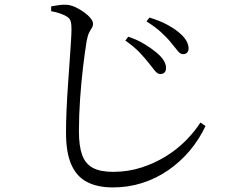

<svg xmlns="http://www.w3.org/2000/svg" viewBox="-20 -768 1040 831"><path d="M623.1 -496.1Q605.1 -519.1 582.8 -542.3Q560.5 -565.6 522.5 -592.5L535.4 -609.2Q577.5 -594.5 607.5 -575.8Q637.6 -557 657.3 -540.5Q700.8 -504 698.5 -471.1Q697.7 -459.4 691.3 -453.5Q684.9 -447.6 674 -447.6Q661.8 -447.6 650.7 -461.3Q639.6 -474.9 623.1 -496.1ZM721.5 -581.8Q703.8 -604.2 677.4 -628.3Q651.1 -652.4 614 -675.3L626.9 -692Q670.6 -678.7 701 -662.5Q731.4 -646.4 750.1 -630.9Q796.2 -594.8 796.2 -558.2Q796.2 -547.1 789.9 -540.3Q783.6 -533.6 772.5 -533.6Q760.5 -533.6 749.9 -546.9Q739.3 -560.3 721.5 -581.8ZM201.4 -719.5V-740.4Q221.4 -744.1 237.4 -746.2Q253.4 -748.2 266.7 -747.4Q284.6 -746.7 304.5 -737.8Q324.4 -728.9 342.2 -716.2Q360 -703.5 371.3 -690Q382.6 -676.5 382.6 -665.6Q382.6 -655.1 377.3 -647Q371.9 -639 365.9 -627.1Q359.8 -615.2 355.2 -591.4Q347.4 -544 339.5 -478.2Q331.7 -412.4 326.6 -339.7Q321.6 -267 321.6 -199Q321.6 -135.8 335.6 -97.2Q349.6 -58.7 382.1 -41.4Q414.6 -24.2 469.3 -24.2Q533.5 -24.2 591.1 -42.6Q648.7 -61.1 697.6 -91.3Q746.4 -121.6 784.3 -159.8Q822.3 -198.1 847.4 -237.7L869.5 -222.8Q841.8 -163.7 800.8 -115.3Q759.8 -66.9 708.2 -31.3Q656.6 4.4 596 23.8Q535.4 43.2 468.9 43.2Q401.7 43.2 356.5 19.6Q311.3 -3.9 288.5 -56.1Q265.7 -108.2 265.7 -193.3Q265.7 -239.8 268.1 -293.6Q270.5 -347.4 274.3 -401.3Q278.1 -455.2 281.4 -503.4Q284.7 -551.5 287.1 -587.5Q289.4 -623.5 289.4 -640.6Q289.4 -668.2 284.6 -679.6Q279.7 -691 266.4 -697.9Q255 -704.6 237.9 -710.5Q220.8 -716.4 201.4 -719.5Z"/></svg>

Font: Early Summer Mincho VF
Style: Regular
Weight: 250
Designer: GuiWonder
Version: Version 1.002